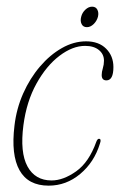

<svg xmlns="http://www.w3.org/2000/svg" viewBox="-20 -562 369 590"><path d="M241.5 -421Q203 -421 162.8 -390.5Q122.5 -360 92 -305Q61.5 -250 52 -177.5Q41 -93.5 64.5 -50.5Q88 -7.5 138.5 -7.5Q174.5 -7.5 214 -35.5Q253.5 -63.5 276 -126.5Q279.5 -135.5 284 -135.5Q292.5 -135.5 287 -120.5Q269.5 -63.5 226.5 -27.5Q183.5 8.5 129.5 8.5Q66.5 8.5 40 -38.8Q13.5 -86 24.5 -176Q30.5 -228 51.2 -274.8Q72 -321.5 102.8 -357.5Q133.5 -393.5 170 -414.2Q206.5 -435 244.5 -435Q283.5 -435 306 -412.5Q328.5 -390 328.5 -356Q328.5 -315 307 -315Q292.5 -315 292.5 -331.5Q292.5 -341 296 -352.2Q299.5 -363.5 299.5 -375.5Q299.5 -395.5 284 -408.2Q268.5 -421 241.5 -421ZM247 -478.5Q235.5 -478.5 230.8 -488Q226 -497.5 229.5 -510.5Q232.5 -523 242.2 -532.2Q252 -541.5 263 -541.5Q274.5 -541.5 279.2 -532.2Q284 -523 281 -510.5Q277.5 -497.5 267.8 -488Q258 -478.5 247 -478.5Z"/></svg>

Font: Fraunces 144pt Soft Thin
Style: Italic
Weight: 100
Italic angle: -16°
Version: Version 1.000;[0bf87f6ff]